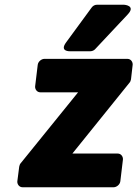

<svg xmlns="http://www.w3.org/2000/svg" viewBox="-20 -764 586 809"><path d="M53 0C52 11 60 25 75 25H459C470 25 485 15 487 0L498 -92C499 -103 491 -117 476 -117H285L526 -416C529 -419 531 -425 532 -430L539 -491C540 -502 532 -516 517 -516H167C156 -516 141 -506 139 -491L128 -400C127 -389 135 -375 150 -375H309L67 -76C64 -73 62 -67 61 -62ZM518 -703C554 -741 503 -744 503 -744H388C379 -744 371 -739 366 -732L259 -586C229 -546 275 -548 275 -548H360C367 -548 376 -551 381 -557Z"/></svg>

Font: Falling Sky
Style: BlkObl
Weight: 900
Designer: Paul D. Hunt
Foundry: Adobe Systems Incorporated
Version: Version 1.02